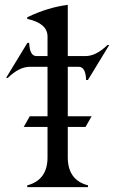

<svg xmlns="http://www.w3.org/2000/svg" viewBox="-20 -767 473 787"><path d="M91.8 0V-7.3Q174.8 -29.3 174.8 -122.1V-246.6H77.1L102.1 -290.5H174.8V-493.2H102.5Q58.6 -493.2 12.2 -447.8H4.9L92.3 -591.3H99.6Q101.6 -537.1 129.9 -537.1H174.8V-617.2Q174.8 -671.4 91.8 -689.5V-696.3Q176.3 -736.8 257.8 -747.1V-537.1H330.1Q374 -537.1 420.4 -582.5H427.7L340.3 -439H333Q331.1 -493.2 302.7 -493.2H257.8V-290.5H355.5L330.6 -246.6H257.8V-122.1Q257.8 -28.8 340.8 -7.3V0Z"/></svg>

Font: Modern Antiqua
Style: Book
Weight: 400
Designer: Wojciech Kalinowski "wmk69" (wmk69@o2.pl)
Foundry: Wojciech Kalinowski "wmk69" (wmk69@o2.pl)
Version: Version 3.1.0; 2021-05-28